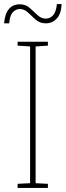

<svg xmlns="http://www.w3.org/2000/svg" viewBox="-39 -918 321 938"><path d="M239 -898Q235 -859 220 -843Q205 -827 185 -827Q162 -827 144 -844.5Q126 -862 106 -879.5Q86 -897 58 -897Q-11 -897 -19 -804H6Q9 -843 24 -858.5Q39 -874 57 -874Q80 -874 98 -856.5Q116 -839 136 -821.5Q156 -804 185 -804Q216 -804 238 -827Q260 -850 262 -898ZM195 -20 135 -23V-691L195 -695V-714H47V-695L108 -691V-23L47 -20V0H195Z"/></svg>

Font: Noto Sans Display SemiCondensed Thin
Style: Regular
Weight: 250
Width: 4
Designer: Monotype Design team
Foundry: Monotype Imaging Inc.
Version: 1.000